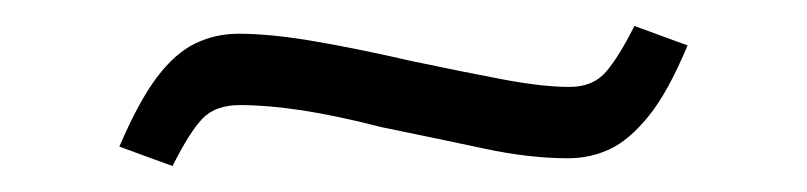

<svg xmlns="http://www.w3.org/2000/svg" viewBox="-20 -371 622 148"><path d="M113 -243 72 -258Q87 -293 101 -311.5Q115 -330 130.5 -337.5Q146 -345 164 -345Q189 -345 223.5 -339Q258 -333 297 -324Q335 -316 366.5 -310Q398 -304 419 -304Q437 -304 447 -315.5Q457 -327 469 -351L510 -336Q495 -300 480 -281.5Q465 -263 450 -256Q435 -249 418 -249Q388 -249 353 -256.5Q318 -264 274 -273Q239 -282 212.5 -286Q186 -290 165 -290Q146 -290 136 -279.5Q126 -269 113 -243Z"/></svg>

Font: Literata 18pt Light
Style: Regular
Weight: 300
Designer: Latin by Veronika Burian and Jose Scaglione. Greek by Irene Vlachou. Cyrillic by Vera Evstafieva.
Foundry: TypeTogether
Version: Version 3.103;gftools[0.9.29]